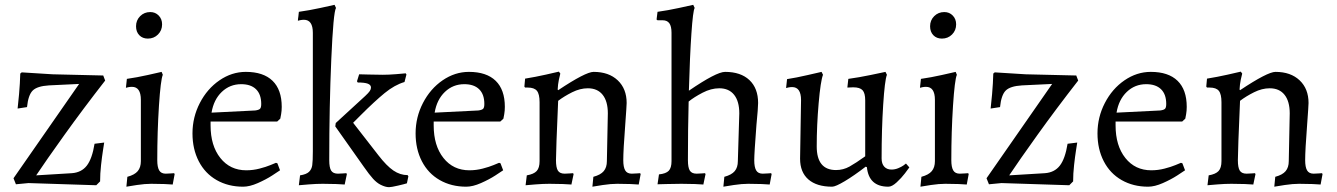

<svg xmlns="http://www.w3.org/2000/svg" viewBox="-20 -762 5544 796"><path d="M183 -408Q134 -405 115.5 -386.5Q97 -368 92 -318L53 -312Q55 -326 59 -371.5Q63 -417 64 -457L70 -462L198 -454L408 -449L416 -428Q324 -310 247 -202.5Q170 -95 130 -35L278 -44Q318 -47 340 -75.5Q362 -104 372 -166L412 -171Q411 -164 407 -139Q403 -114 399 -78Q395 -42 395 -10L379 6L98 -3L46 2L36 -23L308 -414Z M544 -653Q544 -678 561 -695Q578 -712 603 -712Q624 -712 638 -697.5Q652 -683 652 -661Q652 -636 635 -619Q618 -602 593 -602Q571 -602 557.5 -616Q544 -630 544 -653ZM564 -94V-348Q564 -402 527 -402Q520 -402 512 -400.5Q504 -399 502 -398L506 -435Q548 -441 592.5 -451Q637 -461 650 -464L655 -452Q646 -431 639 -323.5Q632 -216 632 -98Q632 -69 640 -55.5Q648 -42 667 -42Q678 -42 688 -43Q698 -44 702 -44L704 -40L696 3Q687 2 662 1Q637 0 607 0Q581 0 547.5 5Q514 10 504 12L508 -29Q538 -37 551 -52.5Q564 -68 564 -94Z M1001 -56Q1029 -56 1056 -63Q1083 -70 1101 -77.5Q1119 -85 1124 -87L1130 -85L1141 -56Q1134 -51 1108.5 -34.5Q1083 -18 1049 -3Q1015 12 988 12Q926 12 878 -15.5Q830 -43 804 -93.5Q778 -144 778 -209Q778 -276 808.5 -335Q839 -394 890 -429Q941 -464 999 -464Q1072 -464 1110 -427Q1148 -390 1148 -319Q1148 -303 1145.5 -288.5Q1143 -274 1142 -270L1129 -258H853V-242Q853 -158 893.5 -107Q934 -56 1001 -56ZM1063 -331Q1063 -371 1041.5 -392Q1020 -413 980 -413Q933 -413 899.5 -381Q866 -349 857 -295L1038 -304Q1053 -306 1058 -311Q1063 -316 1063 -331Z M1277 -135V-626Q1277 -680 1240 -680Q1233 -680 1225 -678.5Q1217 -677 1215 -676Q1215 -682 1217 -694L1219 -713Q1262 -719 1308 -729Q1354 -739 1367 -742L1373 -729Q1362 -712 1353.5 -517Q1345 -322 1345 -98Q1345 -67 1353 -54.5Q1361 -42 1381 -42Q1392 -42 1402 -43Q1412 -44 1416 -44L1418 -40L1409 3Q1400 2 1374 1Q1348 0 1318 0Q1292 0 1260.5 2.5Q1229 5 1219 6L1224 -35Q1250 -39 1261 -49.5Q1272 -60 1274.5 -77Q1277 -94 1277 -135ZM1494 -364Q1508 -377 1513 -384.5Q1518 -392 1518 -399Q1518 -410 1505 -415Q1492 -420 1463 -420L1460 -425L1469 -454Q1479 -454 1507.5 -453Q1536 -452 1567 -452Q1591 -452 1622 -454.5Q1653 -457 1662 -458L1665 -453L1657 -422Q1616 -410 1574.5 -376Q1533 -342 1475 -284Q1475 -284 1444 -253L1549 -118Q1583 -74 1611 -55Q1639 -36 1670 -36L1673 -31L1667 -2Q1658 1 1630 7.5Q1602 14 1593 14Q1578 14 1558 4Q1542 -4 1526.5 -21Q1511 -38 1488 -71L1370 -238L1372 -252Z M1926 -56Q1954 -56 1981 -63Q2008 -70 2026 -77.5Q2044 -85 2049 -87L2055 -85L2066 -56Q2059 -51 2033.5 -34.5Q2008 -18 1974 -3Q1940 12 1913 12Q1851 12 1803 -15.5Q1755 -43 1729 -93.5Q1703 -144 1703 -209Q1703 -276 1733.5 -335Q1764 -394 1815 -429Q1866 -464 1924 -464Q1997 -464 2035 -427Q2073 -390 2073 -319Q2073 -303 2070.5 -288.5Q2068 -274 2067 -270L2054 -258H1778V-242Q1778 -158 1818.5 -107Q1859 -56 1926 -56ZM1988 -331Q1988 -371 1966.5 -392Q1945 -413 1905 -413Q1858 -413 1824.5 -381Q1791 -349 1782 -295L1963 -304Q1978 -306 1983 -311Q1988 -316 1988 -331Z M2496 -94 2500 -292Q2500 -342 2478.5 -369Q2457 -396 2417 -396Q2385 -396 2352 -379.5Q2319 -363 2294 -344Q2285 -137 2285 -98Q2285 -67 2293 -54.5Q2301 -42 2321 -42Q2332 -42 2342 -43Q2352 -44 2356 -44L2358 -40L2349 3Q2340 2 2314 1Q2288 0 2258 0Q2232 0 2200.5 2.5Q2169 5 2159 6L2164 -35Q2193 -40 2205 -53Q2217 -66 2217 -94V-338Q2217 -372 2206 -385.5Q2195 -399 2168 -399H2157L2154 -403L2157 -436Q2200 -443 2242.5 -452.5Q2285 -462 2297 -465L2303 -457Q2301 -451 2297 -431.5Q2293 -412 2292 -391L2294 -388Q2408 -464 2441 -464Q2504 -464 2541 -429Q2578 -394 2578 -335Q2578 -325 2572 -243Q2564 -139 2564 -98Q2564 -69 2572 -55.5Q2580 -42 2599 -42Q2610 -42 2620 -43Q2630 -44 2634 -44L2636 -40L2628 3Q2619 2 2594 1Q2569 0 2539 0Q2513 0 2479.5 5Q2446 10 2436 12L2440 -29Q2470 -37 2483 -52.5Q2496 -68 2496 -94Z M2764 -94V-626Q2764 -653 2755 -665.5Q2746 -678 2727 -678H2706L2702 -681L2706 -713Q2749 -719 2795 -729Q2841 -739 2854 -742L2860 -729Q2853 -718 2846.5 -623.5Q2840 -529 2836 -386Q2950 -464 2986 -464Q3051 -464 3087 -430Q3123 -396 3123 -335Q3123 -315 3116 -243Q3107 -126 3107 -98Q3107 -69 3115 -55.5Q3123 -42 3142 -42Q3153 -42 3163 -43Q3173 -44 3177 -44L3179 -40L3171 3Q3162 2 3137 1Q3112 0 3082 0Q3056 0 3022.5 5Q2989 10 2979 12L2983 -29Q3013 -37 3026 -52.5Q3039 -68 3039 -94L3045 -292Q3045 -342 3023.5 -369Q3002 -396 2962 -396Q2928 -396 2892.5 -377.5Q2857 -359 2835 -341Q2832 -226 2832 -98Q2832 -67 2840 -54.5Q2848 -42 2868 -42Q2879 -42 2889 -43Q2899 -44 2903 -44L2905 -40L2896 3Q2887 2 2861 1Q2835 0 2805 0Q2772 0 2744 1Q2716 2 2706 2L2712 -39Q2741 -42 2752.5 -54Q2764 -66 2764 -94Z M3264 -401Q3257 -401 3249 -399.5Q3241 -398 3239 -397L3243 -434Q3282 -440 3327 -450.5Q3372 -461 3386 -464L3392 -452Q3382 -426 3374 -334Q3366 -242 3366 -155Q3366 -57 3446 -57Q3476 -57 3502 -71.5Q3528 -86 3567 -114V-346Q3567 -376 3556 -388Q3545 -400 3517 -400L3493 -399L3497 -435Q3541 -441 3589 -451Q3637 -461 3651 -464L3657 -452Q3648 -429 3641.5 -327Q3635 -225 3635 -105Q3635 -83 3646 -71Q3657 -59 3676 -59Q3690 -59 3703.5 -64.5Q3717 -70 3725.5 -76Q3734 -82 3736 -84L3750 -68Q3746 -62 3731.5 -43Q3717 -24 3697.5 -6Q3678 12 3663 12Q3582 12 3574 -69L3569 -71Q3521 -34 3482.5 -11Q3444 12 3430 12Q3366 12 3331.5 -18Q3297 -48 3297 -104L3301 -347Q3301 -401 3264 -401Z M3836 -653Q3836 -678 3853 -695Q3870 -712 3895 -712Q3916 -712 3930 -697.5Q3944 -683 3944 -661Q3944 -636 3927 -619Q3910 -602 3885 -602Q3863 -602 3849.5 -616Q3836 -630 3836 -653ZM3856 -94V-348Q3856 -402 3819 -402Q3812 -402 3804 -400.5Q3796 -399 3794 -398L3798 -435Q3840 -441 3884.5 -451Q3929 -461 3942 -464L3947 -452Q3938 -431 3931 -323.5Q3924 -216 3924 -98Q3924 -69 3932 -55.5Q3940 -42 3959 -42Q3970 -42 3980 -43Q3990 -44 3994 -44L3996 -40L3988 3Q3979 2 3954 1Q3929 0 3899 0Q3873 0 3839.5 5Q3806 10 3796 12L3800 -29Q3830 -37 3843 -52.5Q3856 -68 3856 -94Z M4217 -408Q4168 -405 4149.5 -386.5Q4131 -368 4126 -318L4087 -312Q4089 -326 4093 -371.5Q4097 -417 4098 -457L4104 -462L4232 -454L4442 -449L4450 -428Q4358 -310 4281 -202.5Q4204 -95 4164 -35L4312 -44Q4352 -47 4374 -75.5Q4396 -104 4406 -166L4446 -171Q4445 -164 4441 -139Q4437 -114 4433 -78Q4429 -42 4429 -10L4413 6L4132 -3L4080 2L4070 -23L4342 -414Z M4753 -56Q4781 -56 4808 -63Q4835 -70 4853 -77.5Q4871 -85 4876 -87L4882 -85L4893 -56Q4886 -51 4860.5 -34.5Q4835 -18 4801 -3Q4767 12 4740 12Q4678 12 4630 -15.5Q4582 -43 4556 -93.5Q4530 -144 4530 -209Q4530 -276 4560.5 -335Q4591 -394 4642 -429Q4693 -464 4751 -464Q4824 -464 4862 -427Q4900 -390 4900 -319Q4900 -303 4897.5 -288.5Q4895 -274 4894 -270L4881 -258H4605V-242Q4605 -158 4645.5 -107Q4686 -56 4753 -56ZM4815 -331Q4815 -371 4793.5 -392Q4772 -413 4732 -413Q4685 -413 4651.5 -381Q4618 -349 4609 -295L4790 -304Q4805 -306 4810 -311Q4815 -316 4815 -331Z M5323 -94 5327 -292Q5327 -342 5305.5 -369Q5284 -396 5244 -396Q5212 -396 5179 -379.5Q5146 -363 5121 -344Q5112 -137 5112 -98Q5112 -67 5120 -54.5Q5128 -42 5148 -42Q5159 -42 5169 -43Q5179 -44 5183 -44L5185 -40L5176 3Q5167 2 5141 1Q5115 0 5085 0Q5059 0 5027.5 2.5Q4996 5 4986 6L4991 -35Q5020 -40 5032 -53Q5044 -66 5044 -94V-338Q5044 -372 5033 -385.5Q5022 -399 4995 -399H4984L4981 -403L4984 -436Q5027 -443 5069.5 -452.5Q5112 -462 5124 -465L5130 -457Q5128 -451 5124 -431.5Q5120 -412 5119 -391L5121 -388Q5235 -464 5268 -464Q5331 -464 5368 -429Q5405 -394 5405 -335Q5405 -325 5399 -243Q5391 -139 5391 -98Q5391 -69 5399 -55.5Q5407 -42 5426 -42Q5437 -42 5447 -43Q5457 -44 5461 -44L5463 -40L5455 3Q5446 2 5421 1Q5396 0 5366 0Q5340 0 5306.5 5Q5273 10 5263 12L5267 -29Q5297 -37 5310 -52.5Q5323 -68 5323 -94Z"/></svg>

Font: Sahitya
Style: Regular
Weight: 400
Designer: Juan Pablo del Peral
Foundry: Juan Pablo del Peral (http://www.huertatipografica.com)
Version: Version 1.001;PS 001.000;hotconv 1.0.70;makeotf.lib2.5.58329